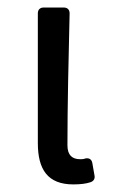

<svg xmlns="http://www.w3.org/2000/svg" viewBox="-20 -482 303 513"><path d="M81.1 -99.6C81.1 -29.3 107.4 10.7 175.8 10.7C195.3 10.7 210 8.8 221.7 4.9C230.5 2 234.4 -4.9 232.4 -13.7L226.6 -46.9C224.6 -56.6 217.8 -60.5 208 -58.6C203.1 -56.6 198.2 -56.6 194.3 -56.6C172.9 -56.6 160.2 -67.4 160.2 -93.8C160.2 -197.3 163.1 -327.1 166 -446.3C166 -456.1 160.2 -461.9 150.4 -461.9H96.7C86.9 -461.9 81.1 -456.1 81.1 -446.3Z"/></svg>

Font: Ed Sans Neue
Style: Regular
Weight: 400
Designer: Stephen Hutchings
Version: Version 1.004;PS 001.004;hotconv 1.0.88;makeotf.lib2.5.64775